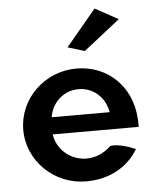

<svg xmlns="http://www.w3.org/2000/svg" viewBox="-54 -802 703 861"><g transform="rotate(-5 297.5 -371.5)"><path d="M268 -593 344 -570 508 -699 404 -756ZM168 -210H555C555 -222 555 -234 554 -246C546 -395 437 -495 299 -495C156 -495 38 -382 38 -241C38 -101 156 13 299 13C399 13 484 -29 534 -112C513 -121 460 -142 421 -136C384 -101 343 -87 302 -89C232 -93 176 -146 168 -210ZM431 -287H170C179 -349 230 -402 301 -402C368 -402 420 -353 431 -287Z"/></g></svg>

Font: Bluebird
Style: Regular
Weight: 400
Designer: Jasper
Foundry: Cannot Into Space Fonts
Version: Version 0.98